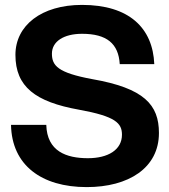

<svg xmlns="http://www.w3.org/2000/svg" viewBox="-20 -752 692 784"><path d="M334 12C505 12 629 -66 629 -209C629 -324 569 -392 356 -429C216 -455 192 -484 192 -533C192 -583 241 -614 315 -614C416 -614 464 -574 469 -490H610C604 -638 507 -732 315 -732C149 -732 43 -648 43 -528C43 -398 124 -336 303 -304C452 -277 478 -249 478 -202C478 -140 421 -106 339 -106C251 -106 172 -134 169 -242H25C28 -78 149 12 334 12Z"/></svg>

Font: Aspekta 650
Style: Regular
Weight: 650
Designer: Ivo Dolenc
Version: Version 2.000